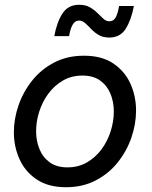

<svg xmlns="http://www.w3.org/2000/svg" viewBox="-20 -773 637 803"><path d="M437 -616Q411 -616 393 -626.5Q375 -637 361.5 -651.5Q348 -666 336 -676.5Q324 -687 310 -687Q294 -687 284 -670Q274 -653 269 -622H207Q218 -681 241.5 -717Q265 -753 311 -753Q338 -753 356 -742.5Q374 -732 387.5 -718.5Q401 -705 412.5 -694.5Q424 -684 438 -684Q455 -684 464 -700.5Q473 -717 478 -748H540Q529 -690 506 -653Q483 -616 437 -616ZM256 10Q182 10 133.5 -22.5Q85 -55 61.5 -107.5Q38 -160 38 -220Q38 -276 57.5 -332.5Q77 -389 114.5 -436Q152 -483 206.5 -511.5Q261 -540 331 -540Q406 -540 454 -507.5Q502 -475 525.5 -423Q549 -371 549 -310Q549 -254 529.5 -197.5Q510 -141 472.5 -94Q435 -47 380.5 -18.5Q326 10 256 10ZM262 -73Q308 -73 344 -94Q380 -115 405 -149Q430 -183 443 -224.5Q456 -266 456 -306Q456 -347 442 -381Q428 -415 399 -436Q370 -457 325 -457Q279 -457 243 -436Q207 -415 182 -381Q157 -347 144 -306Q131 -265 131 -224Q131 -184 145 -149.5Q159 -115 188 -94Q217 -73 262 -73Z"/></svg>

Font: Be Vietnam Pro
Style: Italic
Weight: 400
Italic angle: -12°
Designer: Lam Bao, Tony Le, Vietanh Nguyen
Foundry: Yellow Type Foundry
Version: Version 1.002; ttfautohint (v1.8.3)